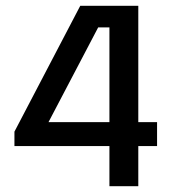

<svg xmlns="http://www.w3.org/2000/svg" viewBox="-20 -645 614 665"><path d="M359 -139H30V-189L258 -625H459V-222H524V-139H459V0H359ZM148 -222H359V-550H320Z"/></svg>

Font: Changa ExtraLight
Style: Regular
Weight: 400
Version: Version 3.002; ttfautohint (v1.8.2)